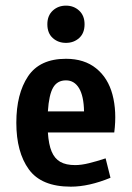

<svg xmlns="http://www.w3.org/2000/svg" viewBox="-20 -663 478 695"><path d="M236.3 12.7Q129.9 12.7 84.5 -49.8Q39.1 -112.3 39.1 -218.8Q39.1 -323.2 81.5 -386.7Q124 -450.2 218.8 -450.2Q285.2 -450.2 328.1 -415.5Q371.1 -380.9 387.2 -320.3Q403.3 -259.8 393.6 -183.6H153.3Q156.2 -139.6 167 -114.3Q177.7 -88.9 198.2 -77.1Q218.8 -65.4 252 -65.4Q274.4 -65.4 302.2 -72.3Q330.1 -79.1 362.3 -89.8L379.9 -19.5Q301.8 12.7 236.3 12.7ZM284.2 -259.8Q283.2 -315.4 266.1 -343.8Q249 -372.1 218.8 -372.1Q187.5 -372.1 172.4 -346.2Q157.2 -320.3 153.3 -259.8ZM151.4 -575.2Q151.4 -606.4 170.9 -624.5Q190.4 -642.6 218.8 -642.6Q247.1 -642.6 266.6 -624.5Q286.1 -606.4 286.1 -575.2Q286.1 -543 266.6 -525.4Q247.1 -507.8 218.8 -507.8Q190.4 -507.8 170.9 -525.4Q151.4 -543 151.4 -575.2Z"/></svg>

Font: Sudo Variable
Style: Regular
Weight: 400
Monospace: yes
Designer: Jens Kutilek
Foundry: Jens Kutilek
Version: Version 0.040